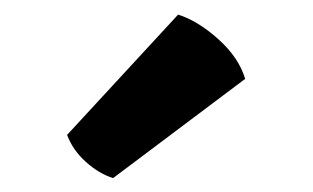

<svg xmlns="http://www.w3.org/2000/svg" viewBox="-20 -790 438 269"><path d="M229.5 -769.5Q257 -761 285.8 -735.2Q314.5 -709.5 323.5 -679.5L138.5 -540.5Q119 -546.5 100.5 -563Q82 -579.5 74 -601Z"/></svg>

Font: Signika SC
Style: Regular
Weight: 300
Designer: Anna Giedryś
Foundry: Anna Giedryś
Version: Version 2.000